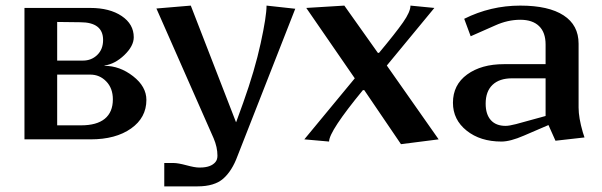

<svg xmlns="http://www.w3.org/2000/svg" viewBox="-20 -495 2137 682"><path d="M66.9 -466.8H300.8Q369.6 -466.8 412.4 -438Q455.1 -409.2 455.1 -362.8Q455.1 -331.5 421.9 -299.6Q388.7 -267.6 351.1 -262.2V-261.2Q405.3 -261.2 452.6 -224.4Q500 -187.5 500 -140.1Q500 -77.1 445.6 -38.6Q391.1 0 301.8 0H66.9ZM183.1 -417V-279.8H274.9Q304.7 -279.8 325.4 -299.8Q346.2 -319.8 346.2 -353Q346.2 -416 265.1 -416ZM183.1 -230V-49.8H268.1Q323.7 -49.8 352.3 -73.2Q380.9 -96.7 380.9 -142.1Q380.9 -181.6 357.4 -205.8Q334 -230 300.8 -230Z M535.6 -464.8 657.7 -475.1 817.9 -62 818.8 -61 843.8 -129.9Q885.3 -246.1 906 -341.6Q926.8 -437 926.8 -475.1L1028.8 -463.9L823.7 59.1Q804.2 112.3 772.9 139.6Q741.7 167 681.6 167H563.5V84H596.7Q612.3 84 642.1 92Q671.9 100.1 686.5 100.1H690.4Q729.5 100.1 745.6 80.1Q752.4 71.8 752.4 58.1Q752.4 27.8 738.8 -3.9Z M1067.9 -466.8 1203.1 -475.1 1322.3 -307.1H1326.2Q1385.3 -377.9 1411.6 -415.5Q1438 -453.1 1438 -475.1L1522.9 -466.8L1354 -262.2L1538.1 0L1404.3 17.1L1273.9 -174.8H1269Q1148.9 -28.8 1148.9 7.8L1061 0L1240.2 -216.8Z M1828.1 -475.1Q1928.7 -475.1 1981.9 -440.4Q2035.2 -405.8 2035.2 -339.8V-112.8Q2035.2 -76.7 2050.3 -24.9L2056.2 -6.8L1953.1 4.9L1928.2 -50.8L1840.8 -13.2Q1792.5 7.8 1761.2 7.8Q1686 7.8 1637.5 -31Q1588.9 -69.8 1588.9 -129.9Q1588.9 -193.8 1639.4 -230.5Q1689.9 -267.1 1770 -267.1H1918V-336.9Q1918 -379.9 1894.8 -402.3Q1871.6 -424.8 1828.1 -424.8Q1783.7 -424.8 1739.3 -404.8L1651.9 -366.2L1628.9 -428.2Q1722.7 -475.1 1828.1 -475.1ZM1918 -83V-216.8H1798.8Q1753.9 -216.8 1729.5 -193.6Q1705.1 -170.4 1705.1 -127Q1705.1 -88.9 1723.4 -68.4Q1741.7 -47.9 1775.9 -47.9Q1788.6 -47.9 1813 -54.2Z"/></svg>

Font: Resagokr
Style: Bold
Weight: 600
Designer: gluk
Foundry: gluk
Version: Version 0.95